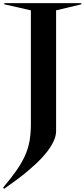

<svg xmlns="http://www.w3.org/2000/svg" viewBox="-70 -895 540 1228"><path d="M-50 305Q1.2 243.8 35 195.6Q68.8 147.5 89.4 101.9Q110 56.2 118.8 7.5Q127.5 -41.2 127.5 -103.8V-828.8L-42.5 -867.5V-875H450V-867.5L288.8 -828.8V-57.5Q288.8 -23.8 271.2 11.9Q253.8 47.5 225.6 82.5Q197.5 117.5 161.9 150.6Q126.2 183.8 89.4 213.8Q52.5 243.8 17.5 268.8Q-17.5 293.8 -43.8 312.5Z"/></svg>

Font: Equateur
Style: Regular
Weight: 400
Designer: Ange Degheest & Eugénie Bidaut
Foundry: Velvetyne Type Foundry
Version: Version 1.000;FEAKit 1.0